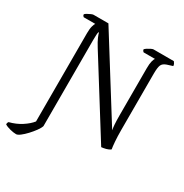

<svg xmlns="http://www.w3.org/2000/svg" viewBox="-233 -866 1174 1225"><g transform="rotate(30 354.5 -253.5)"><path d="M56 200Q37 200 11 193.5Q-15 187 -30 177Q-30 170 -28 164.5Q-26 159 -23 157Q25 145 64.5 119.5Q104 94 126 66V-585Q126 -617 131.5 -636.5Q137 -656 142 -662H57Q54 -664 51 -668Q48 -672 48 -679Q52 -684 63.5 -690.5Q75 -697 86.5 -702Q98 -707 103 -707H213L575 -128Q572 -142 570 -167Q568 -192 568 -240V-582Q568 -614 573 -633.5Q578 -653 584 -659H500Q497 -661 494 -665Q491 -669 490 -676Q495 -682 506 -689Q517 -696 528.5 -701.5Q540 -707 545 -707H695Q699 -702 703 -695.5Q707 -689 708 -678L667 -665Q640 -656 632 -637.5Q624 -619 624 -573V-158Q624 -110 627 -73Q630 -36 633 -21Q621 -11 601.5 -6Q582 -1 568 0L233 -536Q211 -571 201.5 -593.5Q192 -616 190 -626H186Q182 -613 182 -566V68Q177 84 161 106Q145 128 124.5 150Q104 172 85.5 186Q67 200 56 200Z"/></g></svg>

Font: Texturina 72pt Light
Style: Regular
Weight: 300
Designer: Guillermo Torres Carreño
Foundry: Omnibus-Type
Version: Version 1.002; ttfautohint (v1.8.3)